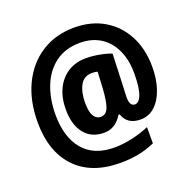

<svg xmlns="http://www.w3.org/2000/svg" viewBox="-138 -855 1066 1071"><g transform="rotate(-20 394.5 -320.0)"><path d="M748 -364Q748 -292 728.5 -234.5Q709 -177 673 -143.5Q637 -110 587 -110Q509 -110 486 -177H479Q460 -145 433 -127.5Q406 -110 371 -110Q296 -110 254.5 -162Q213 -214 213 -305Q213 -374 238 -426Q263 -478 308.5 -507Q354 -536 416 -536Q453 -536 494 -528.5Q535 -521 565 -509L557 -302Q556 -290 555.5 -276.5Q555 -263 555 -253Q555 -224 563.5 -212Q572 -200 585 -200Q611 -200 626 -240.5Q641 -281 641 -365Q641 -444 613.5 -503.5Q586 -563 535 -595.5Q484 -628 414 -628Q327 -628 268 -584.5Q209 -541 179 -466Q149 -391 149 -297Q149 -164 212 -88.5Q275 -13 398 -13Q446 -13 501 -25Q556 -37 605 -58V38Q515 79 400 79Q228 79 134.5 -19Q41 -117 41 -292Q41 -419 87.5 -515.5Q134 -612 218 -665.5Q302 -719 413 -719Q513 -719 588.5 -674.5Q664 -630 706 -550Q748 -470 748 -364ZM327 -303Q327 -249 342 -224.5Q357 -200 383 -200Q415 -200 428.5 -234Q442 -268 447 -344L452 -443Q438 -447 418 -447Q372 -447 349.5 -407Q327 -367 327 -303Z"/></g></svg>

Font: Noto Sans Tamil Condensed ExtraBold
Style: Regular
Weight: 800
Width: 3
Designer: Jelle Bosma - Monotype Design Team
Foundry: Monotype Imaging Inc.
Version: Version 2.004; ttfautohint (v1.8.4.7-5d5b)